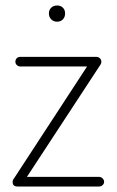

<svg xmlns="http://www.w3.org/2000/svg" viewBox="-20 -679 425 699"><path d="M78 -35H341Q348 -35 353.5 -29.5Q359 -24 359 -17Q359 -10 353.5 -5Q348 0 341 0H44Q26 0 26 -16Q26 -24 30 -28L297 -437H54Q47 -437 41.5 -442Q36 -447 36 -454Q36 -462 41 -467Q46 -472 54 -472H331Q338 -472 343.5 -467Q349 -462 349 -454Q349 -448 346 -444ZM166.5 -651Q175 -659 188 -659Q201 -659 209 -651Q217 -643 217 -630Q217 -617 209 -608.5Q201 -600 188 -600Q175 -600 166.5 -608.5Q158 -617 158 -630Q158 -643 166.5 -651Z"/></svg>

Font: Dosis
Style: ExtraLight
Weight: 250
Designer: Edgar Tolentino, Pablo Impallari, Igino Marini
Foundry: Edgar Tolentino, Pablo Impallari, Igino Marini
Version: Version 1.007